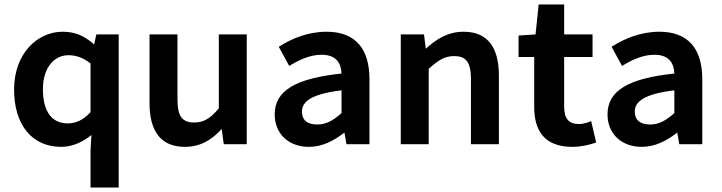

<svg xmlns="http://www.w3.org/2000/svg" viewBox="-20 -645 3229 859"><path d="M254 12C304 12 351 -10 389 -41L385 28V194H511V-491H411L401 -446C359 -484 317 -503 260 -503C146 -503 43 -404 43 -245C43 -85 124 12 254 12ZM286 -398C319 -398 351 -388 385 -361V-143C352 -108 320 -93 283 -93C213 -93 172 -144 172 -246C172 -344 224 -398 286 -398Z M807 12C877 12 927 -19 972 -68L981 0H1084V-491H959V-160C921 -115 892 -97 849 -97C797 -97 774 -122 774 -200V-491H649V-184C649 -61 697 12 807 12Z M1362 12C1423 12 1475 -16 1521 -52L1530 0H1633V-290C1633 -426 1571 -503 1441 -503C1357 -503 1285 -472 1231 -438L1227 -436L1274 -350L1279 -353C1322 -379 1369 -400 1419 -400C1483 -400 1506 -364 1508 -316C1301 -294 1209 -239 1209 -133C1209 -46 1272 12 1362 12ZM1508 -241V-139C1472 -107 1440 -88 1400 -88C1358 -88 1331 -105 1331 -146C1331 -190 1371 -224 1508 -241Z M1898 0V-337C1939 -374 1968 -394 2011 -394C2064 -394 2087 -369 2087 -291V0H2212V-307C2212 -430 2164 -503 2054 -503C1983 -503 1931 -469 1885 -427L1877 -491H1773V0Z M2541 12C2581 12 2616 3 2643 -6L2647 -8L2625 -103L2619 -101C2606 -95 2586 -90 2570 -90C2526 -90 2504 -113 2504 -168V-390H2631V-491H2504V-625H2390L2376 -491L2300 -486V-390H2370V-167C2370 -62 2414 12 2541 12Z M2851 12C2912 12 2964 -16 3010 -52L3019 0H3122V-290C3122 -426 3060 -503 2930 -503C2846 -503 2774 -472 2720 -438L2716 -436L2763 -350L2768 -353C2811 -379 2858 -400 2908 -400C2972 -400 2995 -364 2997 -316C2790 -294 2698 -239 2698 -133C2698 -46 2761 12 2851 12ZM2997 -241V-139C2961 -107 2929 -88 2889 -88C2847 -88 2820 -105 2820 -146C2820 -190 2860 -224 2997 -241Z"/></svg>

Font: Falling Sky
Style: Med
Weight: 500
Designer: Paul D. Hunt
Foundry: Adobe Systems Incorporated
Version: Version 1.02